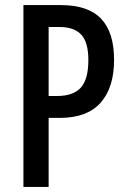

<svg xmlns="http://www.w3.org/2000/svg" viewBox="-20 -734 499 754"><path d="M219 -714Q326 -714 377 -660.5Q428 -607 428 -499Q428 -390 375 -330.5Q322 -271 215 -271H171V0H72V-714ZM213 -628H171V-357H204Q268 -357 297.5 -390Q327 -423 327 -498Q327 -568 299 -598Q271 -628 213 -628Z"/></svg>

Font: Noto Sans Tamil ExtraCondensed Medium
Style: Regular
Weight: 500
Width: 2
Designer: Jelle Bosma - Monotype Design Team
Foundry: Monotype Imaging Inc.
Version: Version 2.004; ttfautohint (v1.8.4.7-5d5b)